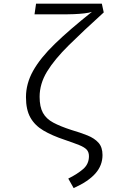

<svg xmlns="http://www.w3.org/2000/svg" viewBox="-20 -776 655 1024"><path d="M523.1 -756.4 533.3 -709.7Q423.6 -610.3 347.2 -534.9Q270.8 -459.5 231 -394.4Q191.3 -329.2 191.3 -259.5Q191.3 -206.2 209 -174.1Q226.7 -142.1 264.1 -122.1Q301.5 -102.1 360 -83.1Q409.2 -68.7 446.7 -53.6Q484.1 -38.5 505.4 -14.6Q526.7 9.2 526.7 50.8Q526.7 106.2 488.7 149.2Q450.8 192.3 372.8 227.2L344.1 176.4Q391.8 152.8 423.1 125.9Q454.4 99 454.4 56.9Q454.4 34.9 442.1 21.8Q429.7 8.7 401.5 -2.6Q373.3 -13.8 325.1 -30.3Q257.4 -52.8 211.5 -80Q165.6 -107.2 142.1 -149Q118.5 -190.8 118.5 -257.9Q118.5 -329.7 156.4 -397.9Q194.4 -466.2 272.6 -542.1Q350.8 -617.9 470.3 -712.8Q456.9 -707.7 429 -704.6Q401 -701.5 373.1 -700.5Q345.1 -699.5 331.3 -699.5H164.1L172.3 -756.4Z"/></svg>

Font: Fira Code Light
Style: Regular
Weight: 300
Monospace: yes
Designer: Carrois Corporate, Edenspiekermann AG, Nikita Prokopov
Foundry: Carrois Corporate, Edenspiekermann AG, Nikita Prokopov
Version: Version 6.000; ttfautohint (v1.8.2) -l 8 -r 50 -G 200 -x 14 